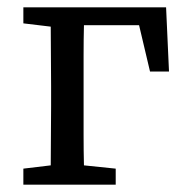

<svg xmlns="http://www.w3.org/2000/svg" viewBox="-20 -506 507 526"><path d="M44 -442V-486H435L443 -310H391L361 -437H210Q209 -398 209 -353.5Q209 -309 209 -271V-215Q209 -179 209 -135.5Q209 -92 210 -53L297 -44V0H44V-44L119 -53Q119 -92 119.5 -135.5Q120 -179 120 -215V-271Q120 -307 119.5 -351Q119 -395 119 -433Z"/></svg>

Font: Source Serif 4 SmText
Style: Regular
Weight: 400
Designer: Frank Grießhammer
Foundry: Adobe
Version: Version 4.005;hotconv 1.1.0;makeotfexe 2.6.0